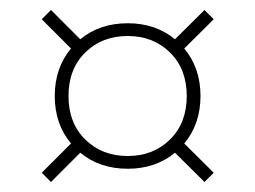

<svg xmlns="http://www.w3.org/2000/svg" viewBox="-20 -448 510 384"><path d="M63.5 -102.5 122 -161Q89.5 -200 89.5 -256Q89.5 -312 122 -351L63.5 -409.5L82 -428L140.5 -369.5Q179.5 -401.5 235.5 -401.5Q291 -401.5 330 -369.5L389 -428L407.5 -409.5L348.5 -351Q381 -312 381 -256Q381 -200 348.5 -161L407.5 -102.5L389 -84L330 -142.5Q291 -110.5 235.5 -110.5Q179.5 -110.5 140.5 -142.5L82 -84ZM235.5 -136Q286.5 -136 320 -169Q353.5 -202 353.5 -256Q353.5 -310 320 -343Q286.5 -376 235.5 -376Q184 -376 150.5 -343Q117 -310 117 -256Q117 -202 150.5 -169Q184 -136 235.5 -136Z"/></svg>

Font: Newsreader Display Light
Style: Regular
Weight: 300
Designer: Hugues Gentile
Foundry: Production Type
Version: Version 1.001